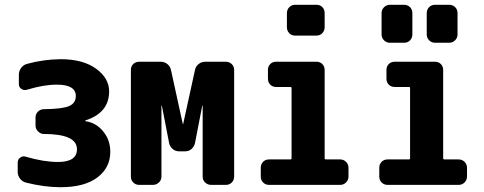

<svg xmlns="http://www.w3.org/2000/svg" viewBox="-20 -780 2040 810"><path d="M340.8 -268.6Q384.8 -262.7 415 -226.1Q445.3 -189.5 445.3 -139.6Q445.3 -72.3 390.6 -31.2Q335.9 9.8 235.4 9.8Q167 9.8 88.9 -9.8Q74.2 -13.7 64.5 -26.4Q54.7 -39.1 54.7 -54.7V-94.7Q54.7 -107.4 65.4 -115.2Q76.2 -123 87.9 -119.1Q164.1 -96.7 224.6 -96.7Q304.7 -96.7 304.7 -150.4Q304.7 -214.8 165 -214.8Q151.4 -214.8 140.6 -225.6Q129.9 -236.3 129.9 -250V-284.2Q129.9 -298.8 140.1 -309.1Q150.4 -319.3 165 -319.3Q243.2 -320.3 271.5 -332.5Q299.8 -344.7 299.8 -375Q299.8 -422.9 219.7 -422.9Q164.1 -422.9 93.8 -401.4Q81.1 -397.5 70.3 -404.8Q59.6 -412.1 59.6 -424.8V-464.8Q59.6 -480.5 69.3 -493.7Q79.1 -506.8 94.7 -510.7Q162.1 -529.3 235.4 -530.3Q330.1 -530.3 385.3 -490.2Q440.4 -450.2 440.4 -394.5Q440.4 -304.7 341.8 -272.5Q339.8 -272.5 339.8 -269.5Q339.8 -268.6 340.8 -268.6Z M932.6 -519.5Q947.3 -519.5 957.5 -509.8Q967.8 -500 967.8 -485.4V-35.2Q967.8 -20.5 958 -10.3Q948.2 0 932.6 0H871.1Q856.4 0 845.7 -9.8Q835 -19.5 835 -35.2V-333Q835 -334 834 -334Q833 -334 833 -333L802.7 -176.8Q799.8 -162.1 788.6 -151.9Q777.3 -141.6 760.7 -141.6H735.4Q719.7 -141.6 708 -151.9Q696.3 -162.1 693.4 -176.8L663.1 -333Q663.1 -334 662.1 -334Q661.1 -334 661.1 -333V-35.2Q661.1 -20.5 650.4 -10.3Q639.6 0 625 0H567.4Q552.7 0 542.5 -9.8Q532.2 -19.5 532.2 -35.2V-485.4Q532.2 -500 542 -509.8Q551.8 -519.5 567.4 -519.5H658.2Q673.8 -519.5 686 -509.8Q698.2 -500 701.2 -485.4L751 -257.8Q751 -256.8 752 -256.8Q752.9 -256.8 752.9 -257.8L802.7 -485.4Q805.7 -500 817.9 -509.8Q830.1 -519.5 845.7 -519.5Z M1224.6 -759.8H1315.4Q1330.1 -759.8 1339.8 -750Q1349.6 -740.2 1349.6 -724.6V-665Q1349.6 -650.4 1339.8 -640.1Q1330.1 -629.9 1315.4 -629.9H1224.6Q1210 -629.9 1200.2 -640.1Q1190.4 -650.4 1190.4 -665V-724.6Q1190.4 -739.3 1200.2 -749.5Q1210 -759.8 1224.6 -759.8ZM1415 -107.4Q1429.7 -107.4 1439.9 -97.2Q1450.2 -86.9 1450.2 -72.3V-35.2Q1450.2 -20.5 1439.9 -10.3Q1429.7 0 1415 0H1115.2Q1100.6 0 1090.3 -9.8Q1080.1 -19.5 1080.1 -35.2V-72.3Q1080.1 -86.9 1089.8 -97.2Q1099.6 -107.4 1115.2 -107.4H1205.1Q1210 -107.4 1210 -112.3V-408.2Q1210 -413.1 1205.1 -413.1H1144.5Q1129.9 -413.1 1120.1 -422.9Q1110.4 -432.6 1110.4 -448.2V-485.4Q1110.4 -500 1120.1 -509.8Q1129.9 -519.5 1144.5 -519.5H1315.4Q1330.1 -519.5 1339.8 -509.8Q1349.6 -500 1349.6 -485.4V-112.3Q1349.6 -107.4 1355.5 -107.4Z M1915 -107.4Q1929.7 -107.4 1939.9 -97.2Q1950.2 -86.9 1950.2 -72.3V-35.2Q1950.2 -20.5 1939.9 -10.3Q1929.7 0 1915 0H1615.2Q1600.6 0 1590.3 -9.8Q1580.1 -19.5 1580.1 -35.2V-72.3Q1580.1 -86.9 1589.8 -97.2Q1599.6 -107.4 1615.2 -107.4H1705.1Q1710 -107.4 1710 -112.3V-408.2Q1710 -413.1 1705.1 -413.1H1644.5Q1629.9 -413.1 1620.1 -422.9Q1610.4 -432.6 1610.4 -448.2V-485.4Q1610.4 -500 1620.1 -509.8Q1629.9 -519.5 1644.5 -519.5H1815.4Q1830.1 -519.5 1839.8 -509.8Q1849.6 -500 1849.6 -485.4V-112.3Q1849.6 -107.4 1855.5 -107.4ZM1875 -759.8Q1889.6 -759.8 1899.9 -750Q1910.2 -740.2 1910.2 -724.6V-634.8Q1910.2 -620.1 1899.9 -609.9Q1889.6 -599.6 1875 -599.6H1815.4Q1800.8 -599.6 1790.5 -609.9Q1780.3 -620.1 1780.3 -634.8V-724.6Q1780.3 -739.3 1790 -749.5Q1799.8 -759.8 1815.4 -759.8ZM1625 -759.8H1684.6Q1699.2 -759.8 1709.5 -750Q1719.7 -740.2 1719.7 -724.6V-634.8Q1719.7 -620.1 1710 -609.9Q1700.2 -599.6 1684.6 -599.6H1625Q1610.4 -599.6 1600.1 -609.9Q1589.8 -620.1 1589.8 -634.8V-724.6Q1589.8 -739.3 1600.1 -749.5Q1610.4 -759.8 1625 -759.8Z"/></svg>

Font: Rounded-L Mgen+ 1m bold
Style: Bold
Weight: 700
Designer: [Source Han Sans]
Ryoko NISHIZUKA  (kana & ideographs); Paul D. Hunt (Latin, Greek & Cyrillic); Wenlong ZHANG  (bopomofo
Version: Version 1.059.20150602